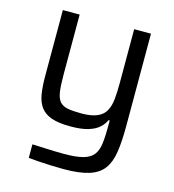

<svg xmlns="http://www.w3.org/2000/svg" viewBox="-107 -600 813 896"><g transform="rotate(15 299.5 -152.0)"><path d="M282.4 206Q253.4 206 221.9 204.7Q190.4 203.5 161.6 201.7Q132.8 199.9 111.3 197.4V131.8Q144.3 133.2 171.6 134.4Q199 135.6 222.4 136.3Q245.8 137 264.9 137Q322.8 137 356.4 127.9Q390 118.7 406.1 98.2Q422.1 77.7 426.5 43.8Q431 10 431 -39.3V-69H425.3Q416.6 -48.8 397.8 -31.8Q378.9 -14.7 345.9 -4.7Q313 5.3 260.4 5.3Q204.3 5.3 169.7 -6.5Q135.2 -18.3 117 -42.4Q98.9 -66.5 92.6 -103.7Q86.4 -140.9 86.4 -192.2V-510H167.6V-221.1Q167.6 -169.3 172 -138.3Q176.3 -107.3 189.5 -91.8Q202.7 -76.2 227.7 -71.3Q252.7 -66.4 293.5 -66.4Q342.6 -66.4 370.7 -78.8Q398.9 -91.1 411.6 -114.9Q424.4 -138.6 427.7 -172.3Q431 -206 431 -248.2V-510H512.2V-62.7Q512.2 10.1 504.5 61.5Q496.8 112.9 473.5 144.7Q450.2 176.5 404.3 191.2Q358.3 206 282.4 206Z"/></g></svg>

Font: Saira Thin
Style: Regular
Weight: 100
Designer: Hector Gatti with collaboration of the Omnibus-Type team
Foundry: Omnibus-Type
Version: Version 1.101